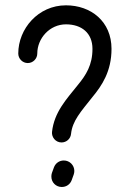

<svg xmlns="http://www.w3.org/2000/svg" viewBox="-20 -708 498 739"><path d="M255.9 -14.6 263.7 -36.1C265.1 -40.5 266.1 -44.9 266.1 -49.8C266.1 -72.3 248 -90.3 225.6 -90.3C208 -90.3 193.4 -79.6 187.5 -63.5L179.7 -42C178.2 -37.6 177.7 -33.2 177.7 -28.3C177.7 -5.9 195.3 11.7 217.8 11.7C235.4 11.7 250 1.5 255.9 -14.6ZM123.5 -502C123.5 -560.1 170.9 -614.3 233.9 -614.3C293.9 -614.3 335.9 -581.1 335.9 -520C335.9 -458 311.5 -419.4 278.8 -379.9C236.8 -327.1 188.5 -276.9 180.2 -200.2C178.2 -180.2 193.8 -159.7 216.8 -159.7C235.8 -159.7 251.5 -173.8 253.4 -192.4C258.8 -243.7 291.5 -278.3 335.4 -334C372.6 -378.9 409.2 -433.6 409.2 -520C409.2 -625.5 330.1 -687.5 233.9 -687.5C127 -687.5 50.3 -597.2 50.3 -502C50.3 -481.9 66.9 -465.3 86.9 -465.3C106.9 -465.3 123.5 -481.9 123.5 -502Z"/></svg>

Font: Velvelyne
Style: Regular
Weight: 400
Designer: Manon Van der Borght et Mariel Nils
Foundry: Velvetyne
Version: Version 1.070;Glyphs 3.3.1 (3343)